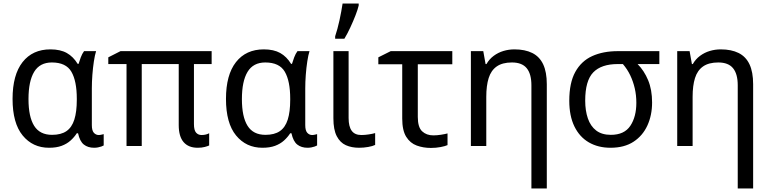

<svg xmlns="http://www.w3.org/2000/svg" viewBox="-20 -825 4352 1085"><path d="M274 -63Q325 -63 355.5 -84Q386 -105 400 -149Q414 -193 414 -261V-267Q414 -367 383.5 -419.5Q353 -472 273 -472Q205 -472 173 -419Q141 -366 141 -265Q141 -165 173 -114Q205 -63 274 -63ZM257 10Q165 10 108 -59.5Q51 -129 51 -266Q51 -402 107.5 -474Q164 -546 265 -546Q321 -546 357.5 -525.5Q394 -505 419 -464H424Q429 -481 436.5 -501Q444 -521 455 -536H523Q516 -514 510.5 -478Q505 -442 502 -402Q499 -362 499 -326V-118Q499 -87 510.5 -74.5Q522 -62 538 -62Q545 -62 553.5 -64Q562 -66 566 -67V-3Q561 0 552.5 3Q544 6 533.5 8Q523 10 512 10Q477 10 454 -8Q431 -26 421 -72H414Q400 -50 379 -31Q358 -12 328.5 -1Q299 10 257 10Z M1119 -62Q1133 -62 1144 -65Q1155 -68 1162 -72V-3Q1154 1 1137 5.5Q1120 10 1097 10Q1045 10 1017.5 -22Q990 -54 990 -118V-463H781V0H695V-463H592V-501L661 -536H1176V-463H1076V-124Q1076 -89 1088 -75.5Q1100 -62 1119 -62Z M1480 -63Q1531 -63 1561.5 -84Q1592 -105 1606 -149Q1620 -193 1620 -261V-267Q1620 -367 1589.5 -419.5Q1559 -472 1479 -472Q1411 -472 1379 -419Q1347 -366 1347 -265Q1347 -165 1379 -114Q1411 -63 1480 -63ZM1463 10Q1371 10 1314 -59.5Q1257 -129 1257 -266Q1257 -402 1313.5 -474Q1370 -546 1471 -546Q1527 -546 1563.5 -525.5Q1600 -505 1625 -464H1630Q1635 -481 1642.5 -501Q1650 -521 1661 -536H1729Q1722 -514 1716.5 -478Q1711 -442 1708 -402Q1705 -362 1705 -326V-118Q1705 -87 1716.5 -74.5Q1728 -62 1744 -62Q1751 -62 1759.5 -64Q1768 -66 1772 -67V-3Q1767 0 1758.5 3Q1750 6 1739.5 8Q1729 10 1718 10Q1683 10 1660 -8Q1637 -26 1627 -72H1620Q1606 -50 1585 -31Q1564 -12 1534.5 -1Q1505 10 1463 10Z M1950 -158Q1950 -110 1967.5 -86Q1985 -62 2022 -62Q2042 -62 2064.5 -65.5Q2087 -69 2100 -73V-6Q2086 1 2060.5 5.5Q2035 10 2009 10Q1967 10 1934.5 -4.5Q1902 -19 1883 -55.5Q1864 -92 1864 -157V-536H1950ZM1874 -620Q1880 -638 1886.5 -661.5Q1893 -685 1898.5 -710.5Q1904 -736 1908.5 -760.5Q1913 -785 1916 -805H2007V-794Q2002 -772 1989 -738.5Q1976 -705 1959.5 -669.5Q1943 -634 1926 -606H1874Z M2536 -536V-462H2341V-164Q2341 -106 2365.5 -83Q2390 -60 2429 -60Q2449 -60 2471.5 -63.5Q2494 -67 2509 -71V-5Q2496 1 2470 6Q2444 11 2415 11Q2372 11 2335 -2.5Q2298 -16 2275.5 -52Q2253 -88 2253 -155V-462H2118V-501L2188 -536Z M2887 -546Q2947 -546 2988 -525.5Q3029 -505 3049.5 -461.5Q3070 -418 3070 -349V240H2983V-343Q2983 -407 2956.5 -439.5Q2930 -472 2873 -472Q2819 -472 2787 -449.5Q2755 -427 2741.5 -384Q2728 -341 2728 -278V0H2641V-536H2711L2724 -463H2729Q2745 -491 2770 -509.5Q2795 -528 2825 -537Q2855 -546 2887 -546Z M3665 -246Q3665 -174 3638.5 -116Q3612 -58 3560 -24Q3508 10 3430 10Q3360 10 3307.5 -20.5Q3255 -51 3226 -110.5Q3197 -170 3197 -256Q3197 -357 3231 -418.5Q3265 -480 3326.5 -508Q3388 -536 3472 -536H3706V-463H3583Q3620 -426 3642.5 -372Q3665 -318 3665 -246ZM3287 -256Q3287 -200 3302 -156Q3317 -112 3349 -87.5Q3381 -63 3432 -63Q3508 -63 3542 -114Q3576 -165 3576 -244Q3576 -287 3567 -326Q3558 -365 3541.5 -399.5Q3525 -434 3500 -463H3471Q3378 -463 3332.5 -416Q3287 -369 3287 -256Z M4053 -546Q4113 -546 4154 -525.5Q4195 -505 4215.5 -461.5Q4236 -418 4236 -349V240H4149V-343Q4149 -407 4122.5 -439.5Q4096 -472 4039 -472Q3985 -472 3953 -449.5Q3921 -427 3907.5 -384Q3894 -341 3894 -278V0H3807V-536H3877L3890 -463H3895Q3911 -491 3936 -509.5Q3961 -528 3991 -537Q4021 -546 4053 -546Z"/></svg>

Font: Noto Sans Display
Style: Regular
Weight: 400
Designer: Monotype Design Team
Foundry: Monotype Imaging Inc.
Version: Version 2.003